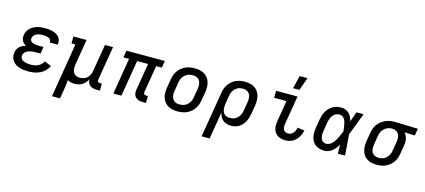

<svg xmlns="http://www.w3.org/2000/svg" viewBox="-68 -1386 4942 2231"><g transform="rotate(15 2402.5 -270.5)"><path d="M259 8Q231 8 204 5Q177 2 152 -6Q127 -14 105 -28Q83 -42 68 -63Q53 -84 47.5 -110.5Q42 -137 47 -165Q50 -184 59 -203Q68 -222 84 -236Q100 -250 119 -259Q138 -268 157 -274Q141 -282 128.5 -293.5Q116 -305 108 -320Q100 -335 98.5 -353.5Q97 -372 100 -390Q104 -413 115 -434.5Q126 -456 144 -472.5Q162 -489 183.5 -500Q205 -511 227.5 -517.5Q250 -524 273 -526Q296 -528 319 -528Q342 -528 365.5 -526Q389 -524 411 -517.5Q433 -511 453.5 -500.5Q474 -490 488 -473.5Q502 -457 508 -434.5Q514 -412 510 -388L509 -381H413V-384Q415 -395 411 -405.5Q407 -416 398.5 -423Q390 -430 379.5 -434Q369 -438 358 -440Q347 -442 335 -443Q323 -444 312 -444Q294 -444 276 -441.5Q258 -439 241 -431.5Q224 -424 211 -409Q198 -394 195 -377Q193 -365 196 -354Q199 -343 207.5 -335.5Q216 -328 227 -323.5Q238 -319 249 -316.5Q260 -314 271.5 -313Q283 -312 295 -312H357L344 -229H282Q268 -229 254 -228Q240 -227 226 -224Q212 -221 198.5 -216Q185 -211 172.5 -202.5Q160 -194 152 -181Q144 -168 141 -154Q139 -140 143.5 -126.5Q148 -113 158 -104Q168 -95 181.5 -89.5Q195 -84 209 -81Q223 -78 237 -76.5Q251 -75 266 -75Q287 -75 308.5 -78.5Q330 -82 350.5 -91.5Q371 -101 388.5 -117Q406 -133 415 -154L497 -121Q483 -88 456.5 -61.5Q430 -35 396.5 -19Q363 -3 328 2.5Q293 8 259 8Z M600 215 708 -436H661V-520H819L769 -217Q766 -200 765 -183.5Q764 -167 766.5 -150.5Q769 -134 776 -120Q783 -106 795 -95.5Q807 -85 822.5 -80.5Q838 -76 855 -76Q878 -76 902 -83Q926 -90 944 -107Q962 -124 972.5 -146.5Q983 -169 986 -191L1041 -520H1138L1070 -111Q1069 -104 1070 -97Q1071 -90 1075 -85Q1079 -80 1085.5 -78Q1092 -76 1099 -76H1122L1121 8H1085Q1063 8 1041.5 3.5Q1020 -1 1003.5 -13.5Q987 -26 978 -45.5Q969 -65 970 -88Q959 -66 943 -47.5Q927 -29 906 -16Q885 -3 861.5 2.5Q838 8 815 8Q792 8 770 3Q748 -2 730 -14Q728 16 724 46.5Q720 77 715 107L697 215Z M1676 8H1640Q1623 8 1607 5.5Q1591 3 1576.5 -3.5Q1562 -10 1550.5 -21Q1539 -32 1533 -46.5Q1527 -61 1526 -77.5Q1525 -94 1528 -111L1582 -436H1450L1378 0H1281L1353 -436H1285L1299 -520H1761L1747 -436H1679L1625 -111Q1624 -104 1625 -97Q1626 -90 1630 -85Q1634 -80 1640.5 -78Q1647 -76 1654 -76H1676Z M2055 8Q2023 8 1993 2Q1963 -4 1938 -19Q1913 -34 1895.5 -57Q1878 -80 1869 -108.5Q1860 -137 1860.5 -168.5Q1861 -200 1866 -231L1883 -331Q1887 -358 1896.5 -384.5Q1906 -411 1922.5 -435Q1939 -459 1962 -477.5Q1985 -496 2011 -507.5Q2037 -519 2064.5 -523.5Q2092 -528 2118 -528Q2150 -528 2180 -522Q2210 -516 2235 -501Q2260 -486 2278 -463Q2296 -440 2304.5 -411.5Q2313 -383 2313 -351.5Q2313 -320 2308 -289L2291 -189Q2287 -162 2277.5 -135.5Q2268 -109 2251.5 -85Q2235 -61 2212 -42.5Q2189 -24 2163 -12.5Q2137 -1 2109 3.5Q2081 8 2055 8ZM2055 -76Q2071 -76 2088 -79Q2105 -82 2121 -90Q2137 -98 2150.5 -110.5Q2164 -123 2173.5 -138Q2183 -153 2188.5 -169.5Q2194 -186 2196 -203L2213 -303Q2216 -320 2216.5 -337.5Q2217 -355 2214 -371Q2211 -387 2203 -401.5Q2195 -416 2182 -426Q2169 -436 2152.5 -440Q2136 -444 2118 -444Q2102 -444 2085 -441Q2068 -438 2052.5 -430Q2037 -422 2023 -409.5Q2009 -397 1999.5 -382Q1990 -367 1985 -350.5Q1980 -334 1977 -317L1961 -217Q1958 -200 1957 -182.5Q1956 -165 1959.5 -149Q1963 -133 1971 -118.5Q1979 -104 1992 -94Q2005 -84 2021 -80Q2037 -76 2055 -76Z M2497 215H2400L2491 -331Q2495 -358 2504 -384Q2513 -410 2529 -434Q2545 -458 2567.5 -476.5Q2590 -495 2616 -507Q2642 -519 2668.5 -523.5Q2695 -528 2722 -528Q2753 -528 2783 -522Q2813 -516 2837.5 -501Q2862 -486 2879 -462.5Q2896 -439 2904.5 -410.5Q2913 -382 2913 -351Q2913 -320 2908 -289L2891 -189Q2887 -165 2880 -141Q2873 -117 2861.5 -94.5Q2850 -72 2833 -52Q2816 -32 2794 -18Q2772 -4 2747.5 2Q2723 8 2699 8Q2671 8 2645 0.5Q2619 -7 2599 -23.5Q2579 -40 2567.5 -63.5Q2556 -87 2551 -113ZM2659 -76Q2675 -76 2692 -79Q2709 -82 2724.5 -90.5Q2740 -99 2752.5 -111.5Q2765 -124 2774 -139Q2783 -154 2788.5 -170Q2794 -186 2796 -203L2813 -303Q2816 -320 2816.5 -337Q2817 -354 2814.5 -370.5Q2812 -387 2804 -401Q2796 -415 2784 -425Q2772 -435 2755.5 -439.5Q2739 -444 2722 -444Q2706 -444 2689 -441Q2672 -438 2656.5 -429.5Q2641 -421 2628.5 -408.5Q2616 -396 2607 -381Q2598 -366 2593 -350Q2588 -334 2585 -317L2571 -229Q2568 -211 2567 -193Q2566 -175 2568 -157.5Q2570 -140 2577 -124.5Q2584 -109 2596 -97.5Q2608 -86 2624.5 -81Q2641 -76 2659 -76Z M3351 8Q3326 8 3302 3Q3278 -2 3258.5 -14.5Q3239 -27 3225.5 -46Q3212 -65 3206 -87.5Q3200 -110 3200.5 -135Q3201 -160 3205 -185L3247 -436H3099V-520H3357L3299 -171Q3296 -154 3297 -136.5Q3298 -119 3306 -105Q3314 -91 3329 -83.5Q3344 -76 3361 -76Q3378 -76 3395 -84Q3412 -92 3423.5 -106Q3435 -120 3442 -137Q3449 -154 3452 -171L3537 -159Q3532 -137 3523.5 -116Q3515 -95 3503 -75.5Q3491 -56 3474 -39.5Q3457 -23 3436.5 -12Q3416 -1 3394 3.5Q3372 8 3351 8ZM3282 -600 3320 -756H3414L3358 -600Z M3821 8Q3792 8 3764 1Q3736 -6 3713.5 -22Q3691 -38 3677 -62.5Q3663 -87 3657 -114.5Q3651 -142 3652 -171.5Q3653 -201 3658 -231L3675 -331Q3679 -356 3686.5 -381Q3694 -406 3708 -429.5Q3722 -453 3741.5 -472.5Q3761 -492 3784.5 -505Q3808 -518 3834 -523Q3860 -528 3885 -528Q3912 -528 3936.5 -518Q3961 -508 3978.5 -489.5Q3996 -471 4006.5 -448Q4017 -425 4024 -400Q4035 -430 4045 -460Q4055 -490 4066 -520H4152Q4126 -453 4101 -385.5Q4076 -318 4049 -251Q4055 -189 4059 -126Q4063 -63 4068 0H3982Q3981 -27 3980.5 -54Q3980 -81 3980 -108Q3967 -86 3951 -65.5Q3935 -45 3915 -28Q3895 -11 3870 -1.5Q3845 8 3821 8ZM3821 -76Q3842 -76 3861.5 -87Q3881 -98 3895.5 -114Q3910 -130 3921.5 -149Q3933 -168 3942.5 -187Q3952 -206 3960 -225.5Q3968 -245 3977 -265Q3975 -284 3973 -302.5Q3971 -321 3967.5 -339.5Q3964 -358 3959 -375.5Q3954 -393 3945 -408.5Q3936 -424 3920 -434Q3904 -444 3885 -444Q3870 -444 3855 -440Q3840 -436 3827 -426.5Q3814 -417 3803.5 -404Q3793 -391 3786.5 -376.5Q3780 -362 3776 -347Q3772 -332 3769 -317L3753 -217Q3750 -201 3748.5 -185.5Q3747 -170 3748.5 -154.5Q3750 -139 3754.5 -124.5Q3759 -110 3768 -98.5Q3777 -87 3791.5 -81.5Q3806 -76 3821 -76Z M4451 8Q4420 8 4390 2Q4360 -4 4335.5 -19Q4311 -34 4294 -57.5Q4277 -81 4269 -109.5Q4261 -138 4261 -169Q4261 -200 4266 -231L4283 -331Q4287 -357 4296 -383Q4305 -409 4321.5 -432.5Q4338 -456 4360.5 -474Q4383 -492 4408.5 -504Q4434 -516 4461 -522Q4488 -528 4514 -528H4531L4805 -520L4791 -436L4666 -440Q4678 -426 4687 -408.5Q4696 -391 4700.5 -371.5Q4705 -352 4704 -331Q4703 -310 4700 -289L4683 -189Q4679 -162 4670 -136Q4661 -110 4645 -86Q4629 -62 4606.5 -43.5Q4584 -25 4558 -13Q4532 -1 4505 3.5Q4478 8 4451 8ZM4451 -76Q4467 -76 4484 -79Q4501 -82 4516.5 -90.5Q4532 -99 4544.5 -111.5Q4557 -124 4566 -139Q4575 -154 4580.5 -170Q4586 -186 4588 -203L4605 -303Q4609 -327 4608.5 -351.5Q4608 -376 4599 -396.5Q4590 -417 4570 -429.5Q4550 -442 4526 -444H4509Q4485 -444 4461 -434Q4437 -424 4419 -406Q4401 -388 4391 -364.5Q4381 -341 4377 -317L4361 -217Q4358 -200 4357 -183Q4356 -166 4359 -149.5Q4362 -133 4369.5 -119Q4377 -105 4389.5 -95Q4402 -85 4418 -80.5Q4434 -76 4451 -76Z"/></g></svg>

Font: Iosevka HT Medium Extended
Style: Italic
Weight: 500
Width: 7
Italic angle: -9°
Monospace: yes
Designer: Belleve Invis
Foundry: Belleve Invis
Version: Version 32.3.0; ttfautohint (v1.8.4)